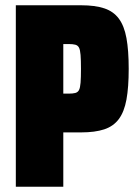

<svg xmlns="http://www.w3.org/2000/svg" viewBox="-20 -708 523 728"><path d="M40 0V-688H288Q340 -688 375 -676.5Q410 -665 430.5 -637.5Q451 -610 459.5 -563.5Q468 -517 468 -447Q468 -377 459.5 -330.5Q451 -284 430.5 -256.5Q410 -229 375 -217.5Q340 -206 288 -206H220V0ZM220 -353H241Q256 -353 265.5 -355.5Q275 -358 279.5 -366.5Q284 -375 285.5 -394.5Q287 -414 287 -447Q287 -480 285.5 -499.5Q284 -519 279.5 -527.5Q275 -536 265.5 -538.5Q256 -541 241 -541H220Z"/></svg>

Font: Saira Condensed Black
Style: Regular
Weight: 900
Width: 3
Designer: Hector Gatti with collaboration of the Omnibus-Type team
Foundry: Omnibus-Type
Version: Version 1.101